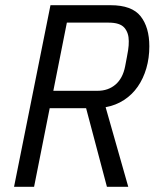

<svg xmlns="http://www.w3.org/2000/svg" viewBox="-20 -718 611 738"><path d="M111 0H34L174 -698H405Q487 -698 520.5 -655.5Q554 -613 554 -540Q554 -495 542.5 -455.5Q531 -416 509.5 -385Q488 -354 456.5 -333.5Q425 -313 386 -306L473 0H391L311 -302H171ZM355 -369Q396 -369 424 -393Q452 -417 461 -463Q465 -485 468 -500Q471 -515 472.5 -525.5Q474 -536 474.5 -543.5Q475 -551 475 -560Q475 -592 458 -611.5Q441 -631 398 -631H237L185 -369Z"/></svg>

Font: IBM Plex Sans Condensed
Style: Italic
Weight: 400
Width: 3
Italic angle: -11°
Designer: Mike Abbink, Paul van der Laan, Pieter van Rosmalen
Foundry: Bold Monday
Version: Version 1.3